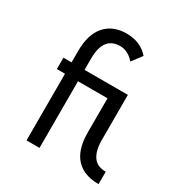

<svg xmlns="http://www.w3.org/2000/svg" viewBox="-176 -865 938 999"><g transform="rotate(30 293.0 -366.0)"><path d="M122.1 0V-400.4H73.2V-468.8H122.1V-536.6Q122.1 -634.8 166 -687Q211.9 -741.7 294.9 -742.2Q380.9 -742.2 429.7 -685.1L384.8 -625.5Q346.7 -668.9 299.8 -668.9Q251 -668.9 226.1 -637.2Q200.2 -604.5 200.2 -536.6V-468.8H460.4V-195.8Q460.4 -129.4 487.8 -94.7Q511.2 -64.9 560.5 -64.9V9.8Q458.5 9.8 412.1 -56.6Q377.4 -107.4 377.4 -195.8V-400.4H200.2V0Z"/></g></svg>

Font: Consola Mono
Style: Book
Weight: 400
Monospace: yes
Version: Version 2.001